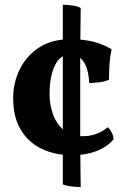

<svg xmlns="http://www.w3.org/2000/svg" viewBox="-20 -628 509 788"><path d="M446.2 -56.4Q419.8 -24.8 375.9 -7.9Q332 9 276.2 9Q206.6 9 151.9 -16.9Q97.2 -42.8 65.6 -94.8Q34 -146.8 34 -227Q34 -287 60.4 -342Q86.8 -397 138.8 -432Q190.8 -467 269 -467Q324 -467 364.7 -456.4Q405.4 -445.8 438 -425.6Q431.8 -397.2 429.6 -367.5Q427.4 -337.8 427.4 -300.8Q410.4 -293.2 388 -290.3Q365.6 -287.4 346 -287.4Q343.6 -345.4 322.8 -375.2Q302 -405 268.8 -405Q227.8 -405 205.6 -359.9Q183.4 -314.8 183.4 -241.4Q183.4 -198.6 197.5 -158.9Q211.6 -119.2 241.5 -94.1Q271.4 -69 318 -69Q350 -69 376.4 -78.9Q402.8 -88.8 422.4 -106Q431.2 -97.8 438.1 -84.9Q445 -72 446.2 -56.4ZM311.2 139.8Q293.6 139.8 271.6 136.9Q249.6 134 237.8 128.8V-608.4Q258.2 -608.4 279.5 -605.2Q300.8 -602 311.2 -595L309.2 -421V-30.6Z"/></svg>

Font: Vollkorn
Style: Regular
Weight: 400
Designer: Friedrich Althausen
Foundry: Friedrich Althausen
Version: Version 4.104